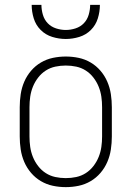

<svg xmlns="http://www.w3.org/2000/svg" viewBox="-20 -760 540 788"><path d="M250 8Q223 8 197 2.5Q171 -3 148 -16.5Q125 -30 107.5 -50.5Q90 -71 79.5 -95.5Q69 -120 65 -146.5Q61 -173 61 -200V-320Q61 -347 65 -373.5Q69 -400 79.5 -424.5Q90 -449 107.5 -469.5Q125 -490 148 -503.5Q171 -517 197 -522.5Q223 -528 250 -528Q277 -528 303 -522.5Q329 -517 352 -503.5Q375 -490 392.5 -469.5Q410 -449 420.5 -424.5Q431 -400 435 -373.5Q439 -347 439 -320V-200Q439 -173 435 -146.5Q431 -120 420.5 -95.5Q410 -71 392.5 -50.5Q375 -30 352 -16.5Q329 -3 303 2.5Q277 8 250 8ZM250 -29Q272 -29 293 -33.5Q314 -38 332 -49.5Q350 -61 363.5 -78.5Q377 -96 385 -116Q393 -136 396 -157Q399 -178 399 -200V-320Q399 -342 396 -363Q393 -384 385 -404Q377 -424 363.5 -441.5Q350 -459 332 -470.5Q314 -482 293 -486.5Q272 -491 250 -491Q228 -491 207 -486.5Q186 -482 168 -470.5Q150 -459 136.5 -441.5Q123 -424 115 -404Q107 -384 104 -363Q101 -342 101 -320V-200Q101 -178 104 -157Q107 -136 115 -116Q123 -96 136.5 -78.5Q150 -61 168 -49.5Q186 -38 207 -33.5Q228 -29 250 -29ZM250 -600Q222 -600 194.5 -608.5Q167 -617 147 -637Q127 -657 118.5 -684.5Q110 -712 110 -740H150Q150 -720 156 -699.5Q162 -679 176 -664.5Q190 -650 210 -643.5Q230 -637 250 -637Q270 -637 290 -643.5Q310 -650 324 -664.5Q338 -679 344 -699.5Q350 -720 350 -740H390Q390 -712 381.5 -684.5Q373 -657 353 -637Q333 -617 305.5 -608.5Q278 -600 250 -600Z"/></svg>

Font: Iosevka SS04 Extralight
Style: Regular
Weight: 200
Monospace: yes
Designer: Belleve Invis
Foundry: Belleve Invis
Version: Version 19.0.0; ttfautohint (v1.8.4)